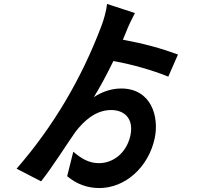

<svg xmlns="http://www.w3.org/2000/svg" viewBox="-20 -865 1040 972"><path d="M832 -477 881 -589C794 -621 710 -644 602 -664L618 -702C626 -725 650 -775 663 -799L522 -845C519 -814 506 -766 494 -735C394 -470 252 -227 64 -11L188 53C244 -17 318 -135 363 -199C403 -250 462 -308 543 -308C608 -308 659 -266 640 -178C619 -87 550 -39 481 -39C430 -39 392 -62 351 -97L320 27C368 67 422 87 483 87C613 87 731 -17 763 -164C787 -276 745 -417 593 -417C536 -417 486 -394 455 -373C484 -420 519 -484 554 -556C646 -540 754 -509 832 -477Z"/></svg>

Font: Spoqa Han Sans Neo Bold
Style: Bold
Weight: 700
Designer: [Spoqa Han Sans Neo] Dong-huui Kim  Younghwa Kang  Yujin Lee  [Noto Sans] Ryoko NISHIZUKA  (kana & ideographs); Paul D. 
Foundry: Spoqa (http://www.spoqa-han-sans.com)
Version: Version 1.100;hotconv 1.0.109;makeotfexe 2.5.65596